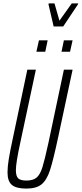

<svg xmlns="http://www.w3.org/2000/svg" viewBox="-20 -1096 478 1124"><path d="M24 -87Q24 -120 31.5 -166Q39 -212 57 -295L140 -688H190L99 -262Q73 -143 73 -100Q73 -65 86.5 -52Q100 -39 135 -39Q174 -39 194.5 -56.5Q215 -74 228.5 -117.5Q242 -161 264 -262L354 -688H405L321 -295Q292 -159 273 -100.5Q254 -42 223.5 -17Q193 8 134 8Q75 8 49.5 -13.5Q24 -35 24 -87ZM193 -793 208 -860H259L245 -793ZM340 -793 354 -860H405L390 -793ZM294 -941 264 -1070 265 -1076H299L328 -975L400 -1076H438L436 -1070L350 -941Z"/></svg>

Font: Saira Ultra Condensed Light
Style: Italic
Weight: 300
Width: 1
Italic angle: -12°
Designer: Hector Gatti with collaboration of the Omnibus-Type team
Foundry: Omnibus-Type
Version: Version 1.001; ttfautohint (v1.8)